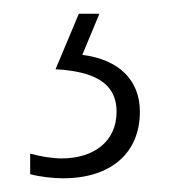

<svg xmlns="http://www.w3.org/2000/svg" viewBox="-20 -20 260 280"><path d="M184 143C184 98 155 67 100 60L125 0H95L61 81C114 84 150 99 150 143C150 187 116 211 70 211C56 211 38 208 24 204V234C39 238 58 240 72 240C142 240 184 203 184 143Z"/></svg>

Font: Noto Sans Thai ExtCond ExtLt
Style: Regular
Weight: 200
Width: 2
Designer: Monotype Design Team
Foundry: Monotype Imaging Inc.
Version: Version 2.002